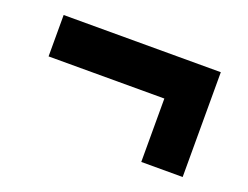

<svg xmlns="http://www.w3.org/2000/svg" viewBox="-64 -288 742 574"><g transform="rotate(20 307.0 -0.5)"><path d="M422.5 166.7V-35H54.2V-166.7H554.2V166.7Z"/></g></svg>

Font: 0xA000-Squareish
Style: Squareish-Bold
Weight: 700
Version: Version 0.1